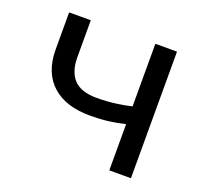

<svg xmlns="http://www.w3.org/2000/svg" viewBox="-98 -640 796 753"><g transform="rotate(20 300.0 -264.0)"><path d="M519 0V-528.3H428.7V-267.1Q414.1 -263.7 399.2 -260.7Q384.3 -257.8 369.1 -255.9Q348.6 -252.9 327.1 -251.5Q305.7 -250 283.2 -250Q251.5 -250 227.1 -258.3Q202.6 -266.6 187 -284.2Q173.8 -299.3 166.5 -321.8Q159.2 -344.2 159.2 -374.5V-528.3H68.8V-374.5Q68.8 -324.2 84 -286.9Q99.1 -249.5 127.4 -225.1Q155.3 -200.2 194.8 -188Q234.4 -175.8 283.2 -175.8Q324.7 -175.8 360.1 -180.2Q395.5 -184.6 428.7 -192.9V0Z"/></g></svg>

Font: Roboto Mono
Style: Regular
Weight: 400
Monospace: yes
Designer: Google
Version: Version 3.000